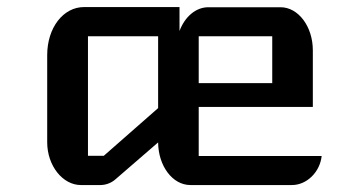

<svg xmlns="http://www.w3.org/2000/svg" viewBox="-20 -532 1020 552"><path d="M115.7 -123C115.7 -55.2 160.6 0 212.4 0H268.6C284.2 0 299.8 -5.9 311.5 -16.1L434.6 -122.6C435.1 -54.7 476.1 0 527.3 0H819.3C862.3 0 899.9 -37.6 904.8 -83.5H551.3V-224.6H879.4V-387.2C879.4 -456.1 837.4 -511.2 786.6 -511.2H579.1C542.5 -511.2 511.2 -483.4 496.1 -442.9V-511.7H221.7C161.6 -511.7 115.7 -452.1 115.7 -373.5ZM551.3 -293V-427.7H762.7V-293ZM232.9 -84V-427.7H434.6V-221.2L278.3 -84Z"/></svg>

Font: Atomic Age
Style: Regular
Weight: 400
Designer: James Grieshaber
Foundry: James Grieshaber
Version: Version 1.002